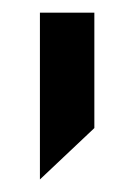

<svg xmlns="http://www.w3.org/2000/svg" viewBox="-20 -123 212 303"><path d="M128.9 -103V79.1L43 160.2V-103Z"/></svg>

Font: D-DIN-PRO Medium
Style: Regular
Weight: 500
Designer: datto
Foundry: CyberFei
Version: Version 1.000;hotconv 1.0.109;makeotfexe 2.5.65596